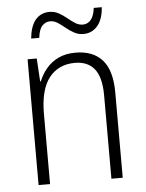

<svg xmlns="http://www.w3.org/2000/svg" viewBox="-52 -764 612 807"><g transform="rotate(-5 254.0 -361.0)"><path d="M280.8 -541Q354.5 -541 393.8 -497.1Q433.1 -453.1 433.1 -358.9V0H385.3V-351.6Q385.3 -428.2 356.9 -463.4Q328.6 -498.5 274.9 -498.5Q205.1 -498.5 165.8 -448.5Q126.5 -398.4 126.5 -295.9V0H78.1V-530.8H116.7L122.6 -433.6H125.5Q137.2 -462.9 157.7 -487.3Q178.2 -511.7 208.7 -526.4Q239.3 -541 280.8 -541ZM100.6 -616.2Q103 -641.6 109.6 -661.1Q116.2 -680.7 127 -693.8Q137.7 -707 152.8 -714.1Q168 -721.2 186 -721.2Q208 -721.2 225.6 -711.4Q243.2 -701.7 258.8 -688.7Q274.4 -675.8 289.8 -665.8Q305.2 -655.8 322.3 -655.8Q342.3 -655.8 356 -671.4Q369.6 -687 374 -721.7H407.7Q404.3 -670.4 380.9 -643.3Q357.4 -616.2 321.8 -616.2Q300.3 -616.2 282.5 -626Q264.6 -635.7 249 -648.7Q233.4 -661.6 218.3 -671.6Q203.1 -681.6 186 -681.6Q167 -681.6 152.8 -666.7Q138.7 -651.9 134.8 -616.2Z"/></g></svg>

Font: Open Sans SemiCondensed Light
Style: Regular
Weight: 300
Width: 4
Designer: Monotype Design Team
Foundry: Monotype Imaging Inc.
Version: Version 3.000